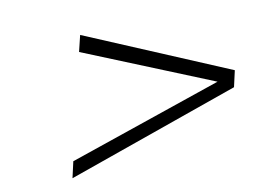

<svg xmlns="http://www.w3.org/2000/svg" viewBox="-62 -658 1023 717"><g transform="rotate(-10 450.0 -300.0)"><path d="M812 -269 826 -331 280 -561 265 -499 755 -300 173 -101 159 -39Z"/></g></svg>

Font: Perun SemiBold Italic
Style: Regular
Weight: 400
Italic angle: -12°
Foundry: Copyright (c) Stefan Peev, Context Ltd, 2016
Version: Version 1.026